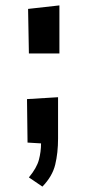

<svg xmlns="http://www.w3.org/2000/svg" viewBox="-20 -532 319 711"><path d="M137 159 87 125Q116 90 124 60Q132 30 132 -1L82 -4L80 -165L195 -172V-19Q195 34 184.5 77.5Q174 121 137 159ZM200 -334H87L84 -499L200 -512Z"/></svg>

Font: Truculenta Black
Style: Regular
Weight: 900
Version: Version 1.002